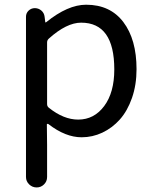

<svg xmlns="http://www.w3.org/2000/svg" viewBox="-20 -575 659 826"><path d="M91.8 186.5V-502.9Q91.8 -518.6 103 -529.3Q114.3 -540 129.9 -540Q145.5 -540 157.7 -529.8Q169.9 -519.5 171.9 -502.9L174.8 -479.5Q174.8 -478.5 176.3 -478.5Q177.7 -478.5 178.7 -479.5Q271.5 -554.7 350.6 -554.7Q454.1 -554.7 510.7 -480Q567.4 -405.3 567.4 -277.3Q567.4 -210 547.9 -153.8Q528.3 -97.7 495.6 -61Q462.9 -24.4 420.4 -4.4Q377.9 15.6 331.1 15.6Q261.7 15.6 188.5 -41Q186.5 -43 183.6 -42Q180.7 -41 181.6 -38.1L182.6 47.9V186.5Q182.6 205.1 169.4 218.3Q156.2 231.4 137.7 231.4Q119.1 231.4 105.5 218.3Q91.8 205.1 91.8 186.5ZM316.4 -60.5Q384.8 -60.5 428.2 -118.7Q471.7 -176.8 471.7 -276.4Q471.7 -477.5 329.1 -477.5Q266.6 -477.5 190.4 -409.2Q182.6 -402.3 182.6 -392.6V-127Q182.6 -117.2 190.4 -111.3Q253.9 -60.5 316.4 -60.5Z"/></svg>

Font: Gen Jyuu GothicX Regular
Style: Regular
Weight: 400
Designer: [Source Han Sans]
Ryoko NISHIZUKA  (kana & ideographs); Paul D. Hunt (Latin, Greek & Cyrillic); Wenlong ZHANG  (bopomofo
Version: Version 1.002.20150607